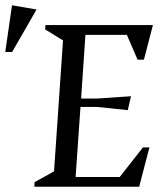

<svg xmlns="http://www.w3.org/2000/svg" viewBox="-105 -707 624 727"><path d="M25 0 26 -17.4 99.6 -58 133.6 -554 66 -595.6 67 -612H474L440 -481.1H415.9L375.3 -575.1H218.5L202.1 -334H264.5L391 -342.6L378.9 -289.9L263.5 -302H199.7L181.3 -36.9H348.4L436.3 -149H460.8L422 0ZM-85.1 -510.1 -59.5 -687 33.4 -671 -59.1 -510.1Z"/></svg>

Font: Ancizar Serif Light
Style: Italic
Weight: 300
Italic angle: -4°
Designer: Cesar Puertas, Viviana Monsalve, Julian Moncada, Julian Prieto, Jose Castro, Felipe Aragon, Mariel Hernandez, Sara Alarc
Version: Version 8.100